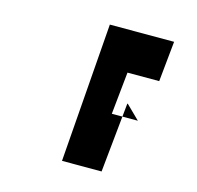

<svg xmlns="http://www.w3.org/2000/svg" viewBox="-82 -784 702 684"><g transform="rotate(15 269.5 -441.5)"><path d="M377 -442 427 -393H331L347 -549H464L479 -698H242L203 -185H349L375 -442Z"/></g></svg>

Font: Ugly Stick
Style: It
Weight: 400
Designer: Stig
Foundry: Cannot Into Space Fonts
Version: Version 0.99